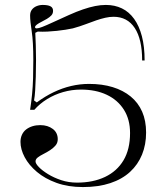

<svg xmlns="http://www.w3.org/2000/svg" viewBox="-20 -743 676 778"><path d="M316 15Q256 15 209 -2Q162 -19 129.5 -46.5Q97 -74 80 -106Q63 -138 63 -168Q63 -184 69 -197Q75 -210 86 -218.5Q97 -227 111.5 -231.5Q126 -236 143 -236Q159 -236 171.5 -232Q184 -228 194 -220.5Q204 -213 209 -202.5Q214 -192 214 -179Q214 -164 205 -153.5Q196 -143 183 -134.5Q170 -126 156 -119Q142 -112 133 -105Q124 -98 124 -89Q124 -80 137.5 -66Q151 -52 174.5 -37.5Q198 -23 228 -13Q258 -3 292 -3Q357 -3 405.5 -26Q454 -49 480.5 -93.5Q507 -138 507 -204Q507 -259 482 -298.5Q457 -338 412.5 -359Q368 -380 308 -380Q271 -380 236 -370Q201 -360 171 -341.5Q141 -323 119 -298H102Q107 -331 110 -361.5Q113 -392 114 -426Q115 -460 115 -499Q115 -574 108.5 -616Q102 -658 102 -680Q102 -694 109 -703.5Q116 -713 128 -718Q140 -723 153 -723Q174 -723 184.5 -717.5Q195 -712 195 -699Q195 -688 188 -680.5Q181 -673 170 -666.5Q159 -660 148 -654.5Q137 -649 129.5 -643.5Q122 -638 122 -633Q122 -628 129 -628Q136 -628 151.5 -634Q167 -640 193 -652Q219 -664 259 -682Q290 -696 316.5 -705Q343 -714 365.5 -718.5Q388 -723 409 -723Q445 -723 474 -709Q503 -695 523.5 -666.5Q544 -638 555 -596Q566 -554 566 -498H556Q556 -584 526 -629.5Q496 -675 440 -675Q424 -675 406.5 -671Q389 -667 370 -660.5Q351 -654 327.5 -645Q304 -636 275 -628Q261 -625 245 -622.5Q229 -620 210.5 -618Q192 -616 172.5 -615Q153 -614 133 -615L123 -610Q124 -590 125 -560.5Q126 -531 126 -500Q126 -463 125 -432Q124 -401 122.5 -376.5Q121 -352 118 -336L129 -328Q163 -353 197.5 -369.5Q232 -386 268 -394.5Q304 -403 341 -403Q394 -403 436.5 -390Q479 -377 509.5 -352Q540 -327 556 -290.5Q572 -254 572 -206Q572 -157 555.5 -116.5Q539 -76 507 -46.5Q475 -17 427 -1Q379 15 316 15Z"/></svg>

Font: Kalnia Light
Style: Regular
Weight: 300
Designer: Frida Medrano
Foundry: Frida Medrano
Version: Version 1.105